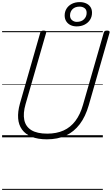

<svg xmlns="http://www.w3.org/2000/svg" viewBox="-20 -1306 1063 1826"><path d="M426 19Q339 19 280 -5.5Q221 -30 189 -74.5Q157 -119 152.5 -181Q148 -243 169 -319L363 -996Q366 -1006 373 -1010.5Q380 -1015 395 -1015Q409 -1015 415.5 -1010.5Q422 -1006 419 -995L223 -315Q198 -228 211 -165Q224 -102 278 -68.5Q332 -35 429 -35Q518 -35 584.5 -65Q651 -95 697 -156Q743 -217 769 -308L967 -996Q970 -1006 976.5 -1010.5Q983 -1015 999 -1015Q1028 -1015 1022 -995L824 -305Q793 -197 738.5 -125Q684 -53 606.5 -17Q529 19 426 19ZM709 -1055Q677 -1055 651.5 -1067Q626 -1079 610.5 -1102.5Q595 -1126 595 -1159Q595 -1195 613 -1224Q631 -1253 663.5 -1269.5Q696 -1286 739 -1286Q771 -1286 797.5 -1274.5Q824 -1263 839.5 -1240.5Q855 -1218 855 -1185Q855 -1147 836.5 -1118Q818 -1089 785 -1072Q752 -1055 709 -1055ZM710 -1098Q754 -1098 779 -1123Q804 -1148 804 -1184Q804 -1214 784.5 -1228.5Q765 -1243 738 -1243Q694 -1243 670 -1219Q646 -1195 646 -1159Q646 -1130 665.5 -1114Q685 -1098 710 -1098ZM0 490H958V500H0ZM0 -20H958V0H0ZM0 -505H958V-500H0ZM0 -1010H958V-1000H0Z"/></svg>

Font: Playwrite AU QLD Guides
Style: Regular
Weight: 400
Designer: Veronika Burian, José Scaglione
Foundry: TypeTogether
Version: Version 1.003